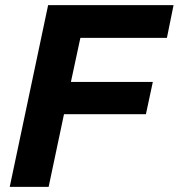

<svg xmlns="http://www.w3.org/2000/svg" viewBox="-20 -730 698 750"><path d="M18 0 168 -710H658L632 -582H294L257 -410H577L550 -284H230L170 0Z"/></svg>

Font: Geist
Style: Bold Italic
Weight: 700
Italic angle: -12°
Designer: Basement.studio, Andrés Briganti, Mateo Zaragoza
Foundry: Basement.studio, Vercel, Andrés Briganti, Guido Ferreyra, Mateo Zaragoza
Version: Version 1.500; ttfautohint (v1.8.4.7-5d5b)